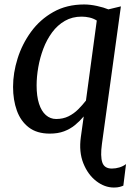

<svg xmlns="http://www.w3.org/2000/svg" viewBox="-20 -588 601 860"><path d="M490 252Q448.5 252 411 223Q373.5 194 353.2 143.2Q333 92.5 342 26.5L355 -66.5Q337 -45 315.5 -27.5Q294 -10 266.8 0.2Q239.5 10.5 203 10.5Q145 10.5 108.8 -17.5Q72.5 -45.5 55.5 -92.8Q38.5 -140 38.5 -199Q38.5 -261.5 58.8 -326Q79 -390.5 119 -445.5Q159 -500.5 218.8 -534.2Q278.5 -568 357 -568Q384 -568 414.8 -561.2Q445.5 -554.5 465.5 -546L521.5 -559.5L436.5 57Q429 112 438.2 139.5Q447.5 167 481 167Q498.5 167 515.2 161.8Q532 156.5 544.5 147L532.5 243.5Q526 246.5 516 249.2Q506 252 490 252ZM231.5 -55Q262.5 -55 286.8 -67Q311 -79 330.2 -98.2Q349.5 -117.5 365 -137.5L413.5 -496Q398.5 -505.5 381 -509.5Q363.5 -513.5 345.5 -513.5Q303.5 -513.5 270.5 -494.5Q237.5 -475.5 213.5 -443Q189.5 -410.5 174.2 -370.2Q159 -330 151.5 -287.2Q144 -244.5 144 -205Q144 -157 154.8 -123.5Q165.5 -90 185.5 -72.5Q205.5 -55 231.5 -55Z"/></svg>

Font: Merriweather Light 18pt
Style: Italic
Weight: 400
Italic angle: -7.8°
Version: Version 2.101